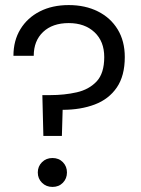

<svg xmlns="http://www.w3.org/2000/svg" viewBox="-20 -732 556 757"><path d="M151 -196 147 -357H178Q234 -357 282.5 -368Q331 -379 361 -411Q391 -443 391 -507Q391 -569 352.5 -605Q314 -641 251 -641Q187 -641 150 -606Q113 -571 113 -512H33Q33 -572 60.5 -617Q88 -662 137 -687Q186 -712 251 -712Q316 -712 366 -687Q416 -662 444 -616Q472 -570 472 -507Q472 -433 440.5 -387Q409 -341 353.5 -320Q298 -299 227 -299L224 -196ZM187 5Q162 5 145.5 -11.5Q129 -28 129 -52Q129 -76 145.5 -92.5Q162 -109 187 -109Q212 -109 228 -92.5Q244 -76 244 -52Q244 -28 228 -11.5Q212 5 187 5Z"/></svg>

Font: DeepMind Sans
Style: Regular
Weight: 400
Designer: Jonny Pinhorn / Modifications: Colophon Foundry
Foundry: Colophon Foundry
Version: Version 1.002; ttfautohint (v1.8.2)